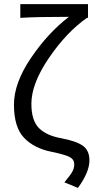

<svg xmlns="http://www.w3.org/2000/svg" viewBox="-20 -732 464 936"><path d="M360 184 294 157Q323 122 332.5 105Q342 88 342 69Q342 46 320.5 34Q299 22 231 8Q146 -9 97 -60.5Q48 -112 48 -222Q48 -327 131 -449.5Q214 -572 316 -650Q159 -650 79 -645V-712H409V-645H404Q304 -575 218.5 -449.5Q133 -324 133 -226Q133 -145 169.5 -108Q206 -71 279 -58Q353 -44 384.5 -21Q416 2 416 50Q416 107 360 184Z"/></svg>

Font: Toshiba Sans
Style: Regular
Weight: 400
Designer: Paul D. Hunt
Foundry: Toshiba Corporation
Version: Version 2.020;PS 2.0;hotconv 1.0.86;makeotf.lib2.5.63406